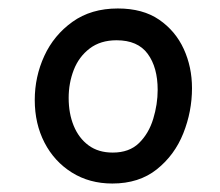

<svg xmlns="http://www.w3.org/2000/svg" viewBox="-20 -901 520 453"><path d="M245 -468Q191 -468 149.5 -494Q108 -520 85 -564.5Q62 -609 62 -665Q62 -720 84.5 -769Q107 -818 151 -849.5Q195 -881 258 -881Q317 -881 355.5 -854.5Q394 -828 413.5 -785.5Q433 -743 433 -693Q433 -638 412.5 -586.5Q392 -535 350 -501.5Q308 -468 245 -468ZM246 -541Q285 -541 308 -563.5Q331 -586 341.5 -620.5Q352 -655 352 -689Q352 -742 328.5 -774Q305 -806 255 -806Q217 -806 191.5 -786.5Q166 -767 154 -736Q142 -705 142 -670Q142 -633 154 -604Q166 -575 189 -558Q212 -541 246 -541Z"/></svg>

Font: Playpen Sans Arabic
Style: Regular
Weight: 400
Designer: Azza Alameddine, Laura Meseguer, Veronika Burian, José Scaglione
Foundry: TypeTogether
Version: Version 2.000